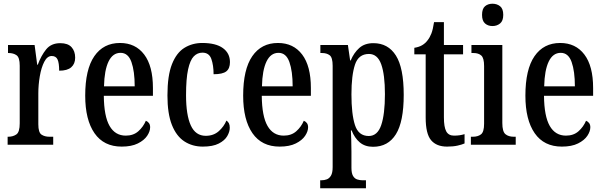

<svg xmlns="http://www.w3.org/2000/svg" viewBox="-20 -778 3245 1032"><path d="M21 0V-43H24Q50 -43 68 -55.5Q86 -68 86 -115V-425Q86 -469 69 -481Q52 -493 26 -493H23V-536H166L180 -430H183Q201 -479 228 -512.5Q255 -546 304 -546Q345 -546 364.5 -524.5Q384 -503 384 -468Q384 -435 363 -416.5Q342 -398 298 -398Q298 -439 289.5 -458Q281 -477 258 -477Q234 -477 218 -446Q202 -415 194 -368.5Q186 -322 186 -276V-110Q186 -66 203 -54.5Q220 -43 246 -43H266V0Z M634 10Q538 10 488 -62Q438 -134 438 -264Q438 -405 487 -476Q536 -547 625 -547Q708 -547 755 -485Q802 -423 802 -305V-263H538Q539 -153 569 -101Q599 -49 656 -49Q697 -49 723.5 -72.5Q750 -96 764 -129Q774 -125 780.5 -116.5Q787 -108 787 -94Q787 -72 771 -48Q755 -24 721 -7Q687 10 634 10ZM704 -314Q704 -395 686.5 -444.5Q669 -494 628 -494Q586 -494 563.5 -447.5Q541 -401 539 -314Z M1070 10Q1014 10 971 -18Q928 -46 904 -106.5Q880 -167 880 -265Q880 -372 904.5 -433.5Q929 -495 971.5 -521Q1014 -547 1067 -547Q1140 -547 1178 -519.5Q1216 -492 1216 -444Q1216 -410 1196.5 -394.5Q1177 -379 1128 -379Q1128 -427 1116 -461Q1104 -495 1068 -495Q1041 -495 1021.5 -475Q1002 -455 991 -405Q980 -355 980 -266Q980 -160 1005.5 -104Q1031 -48 1086 -48Q1128 -48 1156 -73Q1184 -98 1197 -130Q1206 -124 1210.5 -115Q1215 -106 1215 -91Q1215 -70 1201.5 -46.5Q1188 -23 1156 -6.5Q1124 10 1070 10Z M1483 10Q1387 10 1337 -62Q1287 -134 1287 -264Q1287 -405 1336 -476Q1385 -547 1474 -547Q1557 -547 1604 -485Q1651 -423 1651 -305V-263H1387Q1388 -153 1418 -101Q1448 -49 1505 -49Q1546 -49 1572.5 -72.5Q1599 -96 1613 -129Q1623 -125 1629.5 -116.5Q1636 -108 1636 -94Q1636 -72 1620 -48Q1604 -24 1570 -7Q1536 10 1483 10ZM1553 -314Q1553 -395 1535.5 -444.5Q1518 -494 1477 -494Q1435 -494 1412.5 -447.5Q1390 -401 1388 -314Z M1701 234V191H1708Q1723 191 1736.5 186Q1750 181 1759 166Q1768 151 1768 120V-424Q1768 -469 1752 -481Q1736 -493 1711 -493H1702V-536H1850L1862 -453H1865Q1882 -494 1911 -520Q1940 -546 1987 -546Q2066 -546 2108 -479.5Q2150 -413 2150 -268Q2150 -124 2108 -56.5Q2066 11 1985 11Q1942 11 1914 -12.5Q1886 -36 1870 -77H1866Q1867 -54 1868 -25.5Q1869 3 1869 37V124Q1869 153 1877.5 167.5Q1886 182 1900 186.5Q1914 191 1928 191H1947V234ZM1962 -47Q2009 -47 2029 -105.5Q2049 -164 2049 -272Q2049 -377 2029 -432.5Q2009 -488 1963 -488Q1907 -488 1888 -430.5Q1869 -373 1869 -271Q1869 -164 1888 -105.5Q1907 -47 1962 -47Z M2383 10Q2326 10 2297 -24.5Q2268 -59 2268 -146V-486H2207V-521Q2232 -525 2249 -535Q2266 -545 2278 -561Q2290 -576 2298.5 -597.5Q2307 -619 2313 -659H2366V-536H2469V-486H2366V-147Q2366 -95 2378.5 -72Q2391 -49 2420 -49Q2437 -49 2450.5 -51Q2464 -53 2477 -57V-7Q2464 -1 2440 4.5Q2416 10 2383 10Z M2627 -638Q2603 -638 2587 -652Q2571 -666 2571 -698Q2571 -731 2587 -744.5Q2603 -758 2627 -758Q2651 -758 2668 -744.5Q2685 -731 2685 -698Q2685 -666 2668 -652Q2651 -638 2627 -638ZM2511 0V-43H2521Q2549 -43 2565.5 -56Q2582 -69 2582 -113V-423Q2582 -466 2567 -479.5Q2552 -493 2525 -493H2514V-536H2680V-117Q2680 -71 2696.5 -57Q2713 -43 2742 -43H2752V0Z M3000 10Q2904 10 2854 -62Q2804 -134 2804 -264Q2804 -405 2853 -476Q2902 -547 2991 -547Q3074 -547 3121 -485Q3168 -423 3168 -305V-263H2904Q2905 -153 2935 -101Q2965 -49 3022 -49Q3063 -49 3089.5 -72.5Q3116 -96 3130 -129Q3140 -125 3146.5 -116.5Q3153 -108 3153 -94Q3153 -72 3137 -48Q3121 -24 3087 -7Q3053 10 3000 10ZM3070 -314Q3070 -395 3052.5 -444.5Q3035 -494 2994 -494Q2952 -494 2929.5 -447.5Q2907 -401 2905 -314Z"/></svg>

Font: Noto Serif Hebrew ExtraCondensed Medium
Style: Regular
Weight: 500
Width: 2
Designer: Monotype Design Team
Foundry: Monotype Imaging Inc.
Version: Version 2.004; ttfautohint (v1.8.4.7-5d5b)